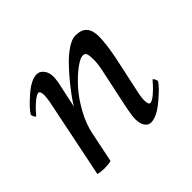

<svg xmlns="http://www.w3.org/2000/svg" viewBox="-107 -569 718 718"><g transform="rotate(-45 252.5 -209.5)"><path d="M183.6 -322.3 166 -240.2Q170.4 -249 184.3 -268.8Q198.2 -288.6 220.2 -315.7Q242.2 -342.8 265.4 -366.9Q288.6 -391.1 313.7 -408Q338.9 -424.8 357.4 -424.8Q389.6 -424.8 403.8 -408.4Q418 -392.1 418 -360.4Q418 -320.3 404.3 -253.9L372.1 -103.5Q368.2 -84 368.2 -72.3Q368.2 -47.9 377.9 -47.9Q382.8 -47.9 389.9 -52Q397 -56.2 404.1 -62Q411.1 -67.9 418.7 -75.2Q426.3 -82.5 431.6 -88.4Q437 -94.2 441.4 -99.6L446.3 -104.5Q448.7 -104.5 452.4 -97.4Q456.1 -90.3 456.1 -85.9Q443.8 -65.4 401.1 -29.8Q358.4 5.9 328.1 5.9Q313 5.9 304 -8.3Q294.9 -22.5 294.9 -44.9Q294.9 -61 301.8 -96.7L335.9 -257.8Q342.8 -288.6 342.8 -310.5Q342.8 -333 339.6 -342.8Q336.4 -352.5 324.2 -352.5Q310.5 -352.5 283.9 -332.8Q257.3 -313 229.2 -282Q201.2 -251 176.5 -206.5Q151.9 -162.1 143.6 -119.1Q139.6 -99.6 119.1 0Q103.5 3.9 84 3.9Q65.4 3.9 49.8 0L114.3 -315.4Q118.2 -338.9 118.2 -346.7Q118.2 -371.1 108.4 -371.1Q103.5 -371.1 96.4 -366.9Q89.4 -362.8 82.3 -356.9Q75.2 -351.1 67.6 -343.8Q60.1 -336.4 54.7 -330.6Q49.3 -324.7 44.9 -319.3L40 -314.5Q37.6 -314.5 33.9 -321.5Q30.3 -328.6 30.3 -333Q43 -354.5 83.3 -389.6Q123.5 -424.8 153.3 -424.8Q168.9 -424.8 180.2 -410.2Q191.4 -395.5 191.4 -374Q191.4 -355 183.6 -322.3Z"/></g></svg>

Font: Crimson
Style: Italic
Weight: 400
Italic angle: -11°
Version: Version 0.8